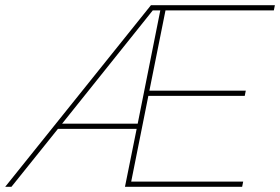

<svg xmlns="http://www.w3.org/2000/svg" viewBox="-62 -719 1078 739"><path d="M575 -679 513 -370H884L880 -350H509L443 -20H874L870 0H419L464 -223H161L-18 0H-42L519 -699H996L992 -679ZM468 -243 555 -679H526L177 -243Z"/></svg>

Font: Gontserrat Thin
Style: Italic
Weight: 250
Italic angle: -11.3°
Designer: Julieta Ulanovsky
Foundry: Julieta Ulanovsky
Version: Version 6.001